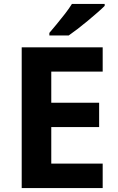

<svg xmlns="http://www.w3.org/2000/svg" viewBox="-20 -954 600 974"><path d="M500.9 0H90.1V-714H500.9V-590.7H240.1V-432.7H482.9V-309.4H240.1V-124.2H500.9ZM511 -924.2Q497.1 -910.2 474.2 -890.2Q451.3 -870.2 424.9 -848.2Q398.5 -826.2 373.1 -806.7Q347.7 -787.2 328.7 -774.2H230.4V-787.1Q246.3 -806.1 267.8 -831.7Q289.2 -857.2 310.3 -884.7Q331.4 -912.2 345 -934.2H511Z"/></svg>

Font: Noto Sans Hebrew
Style: Regular
Weight: 400
Designer: Monotype Design Team
Foundry: Monotype Imaging Inc.
Version: Version 2.003;January 10, 2023;FontCreator 14.0.0.2877 64-bi